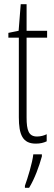

<svg xmlns="http://www.w3.org/2000/svg" viewBox="-20 -676 259 917"><path d="M157 -24C117 -24 107 -53 107 -115V-496H205V-529H107V-656H79L69 -529L20 -519V-496H70V-116C70 -33 88 10 151 10C172 10 188 6 203 -1V-35C192 -29 174 -24 157 -24ZM180 71V61H139C135 101 112 175 99 211V221H119C146 177 167 118 180 71Z"/></svg>

Font: Noto Sans Ethiopic ExtraCondensed ExtraLight
Style: Regular
Weight: 200
Width: 2
Designer: Monotype Design Team
Foundry: Monotype Imaging Inc.
Version: Version 2.102